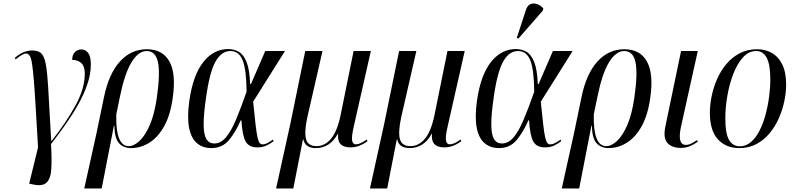

<svg xmlns="http://www.w3.org/2000/svg" viewBox="-20 -823 4471 1080"><path d="M168 215 144 210 194 6Q186 -130 180.5 -223Q175 -316 170 -375Q165 -434 160 -466Q155 -498 146.5 -510Q138 -522 126 -522Q108 -522 68 -489L63 -497Q109 -539 162 -539Q190 -539 206.5 -527.5Q223 -516 232 -485Q241 -454 246 -397.5Q251 -341 255.5 -251Q260 -161 268 -31H271Q352 -134 404.5 -229.5Q457 -325 457 -409Q457 -449 438 -467.5Q419 -486 386 -486Q386 -514 401 -529.5Q416 -545 438 -545Q461 -545 476 -525Q491 -505 491 -461Q491 -407 471.5 -349.5Q452 -292 419.5 -234.5Q387 -177 347.5 -121Q308 -65 267 -13Q272 74 268.5 128Q265 182 242 204Q219 226 168 215Z M454 237 524 -79 565 -277Q592 -408 654.5 -477Q717 -546 806 -546Q894 -546 932.5 -478Q971 -410 952 -275Q939 -178 904.5 -115Q870 -52 821 -21Q772 10 717 10Q676 10 650.5 -16.5Q625 -43 623 -117H621L552 237ZM704 -1Q734 -1 766 -31.5Q798 -62 823.5 -122Q849 -182 862 -272Q882 -411 868.5 -473.5Q855 -536 805 -536Q759 -536 720.5 -474Q682 -412 655 -281L634 -179Q630 -1 704 -1Z M1169 10Q1121 10 1088.5 -17Q1056 -44 1044 -102.5Q1032 -161 1045 -257Q1066 -402 1124 -474.5Q1182 -547 1263 -547Q1298 -547 1324.5 -531Q1351 -515 1367.5 -472.5Q1384 -430 1387 -351H1392L1472 -536H1583L1404 -251Q1412 -171 1417.5 -123Q1423 -75 1428.5 -51Q1434 -27 1440.5 -19Q1447 -11 1457 -11Q1471 -11 1488 -20.5Q1505 -30 1515 -38L1519 -29Q1504 -17 1481.5 -5.5Q1459 6 1427 6Q1380 6 1361.5 -27.5Q1343 -61 1338 -146H1334Q1305 -79 1267.5 -34.5Q1230 10 1169 10ZM1185 -16Q1222 -16 1251 -50.5Q1280 -85 1307.5 -150Q1335 -215 1367 -307Q1366 -431 1345 -483.5Q1324 -536 1276 -536Q1226 -536 1192.5 -477Q1159 -418 1139 -274Q1125 -179 1125.5 -122Q1126 -65 1141 -40.5Q1156 -16 1185 -16Z M1533 237 1613 -126 1697 -536H1794L1708 -160Q1691 -80 1701.5 -40.5Q1712 -1 1761 -1Q1807 -1 1842 -42.5Q1877 -84 1896 -176L1969 -536H2066L1971 -116Q1957 -56 1960.5 -33.5Q1964 -11 1983 -11Q2004 -11 2043 -38L2047 -29Q2026 -13 2002 -3.5Q1978 6 1951 6Q1874 6 1882 -70H1880Q1836 10 1756 10Q1697 10 1686 -39H1684L1630 237Z M2061 237 2141 -126 2225 -536H2322L2236 -160Q2219 -80 2229.5 -40.5Q2240 -1 2289 -1Q2335 -1 2370 -42.5Q2405 -84 2424 -176L2497 -536H2594L2499 -116Q2485 -56 2488.5 -33.5Q2492 -11 2511 -11Q2532 -11 2571 -38L2575 -29Q2554 -13 2530 -3.5Q2506 6 2479 6Q2402 6 2410 -70H2408Q2364 10 2284 10Q2225 10 2214 -39H2212L2158 237Z M2787 10Q2739 10 2706.5 -17Q2674 -44 2662 -102.5Q2650 -161 2663 -257Q2684 -402 2742 -474.5Q2800 -547 2881 -547Q2916 -547 2942.5 -531Q2969 -515 2985.5 -472.5Q3002 -430 3005 -351H3010L3090 -536H3201L3022 -251Q3030 -171 3035.5 -123Q3041 -75 3046.5 -51Q3052 -27 3058.5 -19Q3065 -11 3075 -11Q3089 -11 3106 -20.5Q3123 -30 3133 -38L3137 -29Q3122 -17 3099.5 -5.5Q3077 6 3045 6Q2998 6 2979.5 -27.5Q2961 -61 2956 -146H2952Q2923 -79 2885.5 -34.5Q2848 10 2787 10ZM2803 -16Q2840 -16 2869 -50.5Q2898 -85 2925.5 -150Q2953 -215 2985 -307Q2984 -431 2963 -483.5Q2942 -536 2894 -536Q2844 -536 2810.5 -477Q2777 -418 2757 -274Q2743 -179 2743.5 -122Q2744 -65 2759 -40.5Q2774 -16 2803 -16ZM2896 -606 2887 -610 2938 -766Q2946 -792 2963.5 -799.5Q2981 -807 3001 -800Q3021 -793 3036 -776L3034 -764Z M3140 237 3210 -79 3251 -277Q3278 -408 3340.5 -477Q3403 -546 3492 -546Q3580 -546 3618.5 -478Q3657 -410 3638 -275Q3625 -178 3590.5 -115Q3556 -52 3507 -21Q3458 10 3403 10Q3362 10 3336.5 -16.5Q3311 -43 3309 -117H3307L3238 237ZM3390 -1Q3420 -1 3452 -31.5Q3484 -62 3509.5 -122Q3535 -182 3548 -272Q3568 -411 3554.5 -473.5Q3541 -536 3491 -536Q3445 -536 3406.5 -474Q3368 -412 3341 -281L3320 -179Q3316 -1 3390 -1Z M3810 9Q3759 9 3734 -19Q3709 -47 3723 -113L3811 -536H3905L3811 -112Q3788 -8 3838 -8Q3854 -8 3870 -16.5Q3886 -25 3901 -35L3905 -26Q3887 -12 3862.5 -1.5Q3838 9 3810 9Z M4138 10Q4064 10 4018.5 -39Q3973 -88 3973 -189Q3973 -233 3983 -282Q3993 -331 4013.5 -378Q4034 -425 4066 -463Q4098 -501 4141 -523.5Q4184 -546 4239 -546Q4284 -546 4321 -525.5Q4358 -505 4380 -461Q4402 -417 4402 -347Q4402 -304 4392 -255Q4382 -206 4361.5 -159Q4341 -112 4309.5 -74Q4278 -36 4235.5 -13Q4193 10 4138 10ZM4141 0Q4176 0 4203.5 -23.5Q4231 -47 4251.5 -86.5Q4272 -126 4285.5 -175.5Q4299 -225 4306 -277Q4313 -329 4313 -376Q4313 -459 4293 -497.5Q4273 -536 4233 -536Q4192 -536 4159.5 -500.5Q4127 -465 4105 -408Q4083 -351 4071.5 -285Q4060 -219 4060 -157Q4060 -70 4081.5 -35Q4103 0 4141 0Z"/></svg>

Font: Noto Serif Display Condensed
Style: Italic
Weight: 400
Width: 3
Italic angle: -12°
Designer: Monotype Design Team
Foundry: Monotype Imaging Inc.
Version: Version 2.009